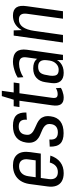

<svg xmlns="http://www.w3.org/2000/svg" viewBox="673 -1383 718 2104"><g transform="rotate(-90 1032.0 -331.0)"><path d="M187 8Q133 8 97.5 -13Q62 -34 47.5 -74Q33 -114 41 -169L68 -371Q77 -427 103.5 -466.5Q130 -506 173 -527Q216 -548 271 -548Q353 -548 391.5 -500Q430 -452 417 -359L401 -243H119L127 -299H341L322 -265L337 -376Q345 -427 325 -454Q305 -481 262 -481Q217 -481 188.5 -455Q160 -429 153 -380L122 -158Q115 -108 135 -82Q155 -56 198 -56Q238 -56 264 -78Q290 -100 303 -144L379 -138Q356 -67 307 -29.5Q258 8 187 8Z M625 7Q545 7 510 -30Q475 -67 477 -145L555 -149Q551 -101 570.5 -78.5Q590 -56 633 -56Q673 -56 696.5 -75.5Q720 -95 724 -132Q728 -162 718 -180.5Q708 -199 688.5 -211.5Q669 -224 644.5 -233.5Q620 -243 596 -254.5Q572 -266 553 -284.5Q534 -303 525 -331.5Q516 -360 522 -404Q533 -476 579 -512Q625 -548 706 -548Q784 -548 819 -512.5Q854 -477 851 -401L772 -396Q776 -441 757.5 -463Q739 -485 698 -485Q659 -485 635.5 -465.5Q612 -446 608 -408Q603 -378 613.5 -358.5Q624 -339 643.5 -327Q663 -315 687 -304.5Q711 -294 735.5 -282Q760 -270 778.5 -252Q797 -234 806 -205.5Q815 -177 809 -133Q800 -64 753.5 -28.5Q707 7 625 7Z M1013 8Q962 8 941 -23Q920 -54 930 -120L987 -526L1031 -670H1089L1013 -126Q1007 -88 1016 -73Q1025 -58 1052 -58Q1069 -58 1086 -63Q1103 -68 1118 -78L1121 -23Q1106 -13 1087.5 -6.5Q1069 0 1050.5 4Q1032 8 1013 8ZM920 -540H1180L1171 -477H911Z M1425 -180 1455 -396Q1462 -441 1444.5 -461Q1427 -481 1383 -481Q1349 -481 1310 -468.5Q1271 -456 1238 -434L1234 -496Q1259 -512 1288.5 -523Q1318 -534 1349 -541Q1380 -548 1407 -548Q1484 -548 1516.5 -510Q1549 -472 1539 -396L1483 0H1426ZM1286 8Q1223 8 1194 -27.5Q1165 -63 1174 -127L1183 -192Q1192 -256 1231 -291Q1270 -326 1334 -326Q1401 -326 1432.5 -292Q1464 -258 1455 -193L1446 -128Q1437 -63 1395 -27.5Q1353 8 1286 8ZM1320 -47Q1358 -47 1385.5 -74.5Q1413 -102 1420 -145L1424 -176Q1430 -223 1412 -247.5Q1394 -272 1353 -272Q1310 -272 1289 -250Q1268 -228 1261 -175L1255 -143Q1249 -91 1263.5 -69Q1278 -47 1320 -47Z M1932 -386Q1940 -435 1924.5 -459Q1909 -483 1870 -483Q1819 -483 1788 -440Q1757 -397 1745 -312L1701 -245L1709 -302Q1726 -425 1778 -486.5Q1830 -548 1914 -548Q1977 -548 2002.5 -510.5Q2028 -473 2016 -395L1961 0H1879ZM1694 -540H1751L1756 -388L1701 0H1618Z"/></g></svg>

Font: Pathway Extreme Condensed
Style: Italic
Weight: 400
Width: 3
Italic angle: -8°
Version: Version 1.001;gftools[0.9.26]